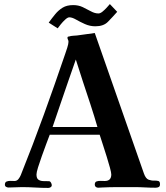

<svg xmlns="http://www.w3.org/2000/svg" viewBox="-20 -920 814 942"><path d="M458 -297Q443 -349 424 -407Q405 -465 386 -522Q367 -579 352 -628Q335 -579 315 -522Q295 -465 275.5 -407Q256 -349 238 -297ZM765 -16Q765 -6 759 -2.5Q753 1 743 1Q717 1 691 -0.5Q665 -2 639 -2Q600 -2 559 -2Q518 -2 478 0Q474 0 470 0.5Q466 1 462 1Q455 1 450 -3Q445 -7 445 -14Q445 -27 454 -30Q463 -33 474.5 -32.5Q486 -32 494 -32Q526 -32 526 -64Q526 -73 519.5 -97Q513 -121 503.5 -151.5Q494 -182 484.5 -211Q475 -240 469 -259H224Q217 -241 206.5 -212.5Q196 -184 185 -153.5Q174 -123 166.5 -98.5Q159 -74 159 -64Q159 -45 168.5 -38.5Q178 -32 192 -31.5Q206 -31 220 -31Q226 -31 230 -24Q234 -17 234 -12Q234 -5 228.5 -1.5Q223 2 217 2Q185 2 152 0Q119 -2 87 -2Q71 -2 55 -1Q39 0 22 0Q15 0 9.5 -3.5Q4 -7 4 -14Q4 -26 12.5 -29.5Q21 -33 32.5 -32.5Q44 -32 51 -32Q63 -32 70.5 -41.5Q78 -51 82 -61Q141 -208 195 -357Q249 -506 300 -656Q304 -667 310 -686Q316 -705 316 -715Q316 -721 313.5 -725.5Q311 -730 311 -735Q311 -741 319 -741Q328 -744 338 -744.5Q348 -745 358 -746Q380 -749 401.5 -752Q423 -755 445 -758L686 -69Q695 -43 710 -38Q725 -33 738 -34Q749 -34 757 -32Q765 -30 765 -16ZM555 -862Q531 -835 509.5 -813Q488 -791 448 -791Q421 -791 396.5 -802Q372 -813 353 -824Q334 -835 320 -835Q312 -835 300 -824Q288 -813 278 -800.5Q268 -788 263 -781L219 -809Q235 -831 251 -850.5Q267 -870 287.5 -882.5Q308 -895 339 -895Q365 -895 386 -885Q407 -875 426 -864.5Q445 -854 463 -854Q472 -854 483 -863Q494 -872 504 -883Q514 -894 519 -900Z"/></svg>

Font: Kaisei Tokumin ExtraBold
Style: Regular
Weight: 800
Designer: Font-Kai, 金井和夫
Foundry: KAZUO KANAI
Version: Version 5.003